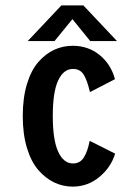

<svg xmlns="http://www.w3.org/2000/svg" viewBox="-20 -682 490 713"><path d="M414.5 -529.5H315L249 -611L182.5 -529.5H83L208 -662H289.5ZM407.5 -111.5Q392.5 -61 349.2 -25Q306 11 250 11Q214 11 181.8 -4.2Q149.5 -19.5 122.8 -50Q96 -80.5 80.2 -132.2Q64.5 -184 64.5 -251Q64.5 -318.5 80.2 -370.2Q96 -422 122.8 -452.2Q149.5 -482.5 181.5 -497.2Q213.5 -512 250 -512Q307.5 -512 349.8 -477.8Q392 -443.5 407 -388L314 -340Q304 -383.5 290.8 -404.8Q277.5 -426 251 -426Q216 -426 196 -383.2Q176 -340.5 176 -251Q176 -162.5 196 -118.8Q216 -75 251 -75Q277.5 -75 291.5 -97.5Q305.5 -120 313 -159Z"/></svg>

Font: League Mono Condensed Medium
Style: Regular
Weight: 500
Width: 1
Designer: Tyler Finck
Foundry: The League of Moveable Type / Tyler Finck
Version: Version 2.210